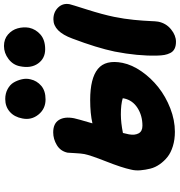

<svg xmlns="http://www.w3.org/2000/svg" viewBox="10 -957 896 956"><g transform="rotate(-90 458.0 -479.0)"><path d="M606 -827.1Q612.3 -861.8 642.1 -884.5Q671.9 -907.2 707 -907.2Q741.2 -907.2 764.2 -887.2Q787.1 -867.2 794.9 -839.1Q802.7 -811 797.9 -782.2Q790.5 -748.5 763.7 -725.3Q736.8 -702.1 690.9 -702.1Q645 -702.1 619.9 -737.5Q594.7 -772.9 606 -827.1ZM440.9 -700.2Q394 -700.2 365.5 -735.6Q336.9 -771 346.2 -815.9Q353.5 -855.5 379.4 -878.2Q405.3 -900.9 442.9 -900.9Q470.7 -900.9 492.7 -888.9Q514.6 -877 525.4 -858.6Q536.1 -840.3 541.3 -817.9Q546.4 -795.4 541 -774.9Q534.2 -743.7 509 -721.9Q483.9 -700.2 440.9 -700.2ZM279.8 -56.2Q240.7 -56.2 208.3 -66.2Q175.8 -76.2 154.8 -92.8Q133.8 -109.4 118.2 -131.6Q102.5 -153.8 96.4 -178.2Q90.3 -202.6 88.1 -227.8Q85.9 -252.9 91.8 -275.9Q101.1 -319.8 132.1 -398.4Q163.1 -477.1 168.9 -506.8Q171.9 -522.5 173.6 -554.7Q175.3 -586.9 175.8 -590.8Q183.6 -626 213.6 -644Q243.7 -662.1 276.9 -662.1Q320.8 -662.1 338.6 -633.8Q356.4 -605.5 347.2 -558.1Q344.7 -544.9 321.8 -466.8Q370.6 -478 438 -478Q545.9 -478 592.8 -439.7Q639.6 -401.4 623 -316.9Q613.3 -269.5 580.6 -222.4Q547.9 -175.3 501.7 -138.7Q455.6 -102.1 396.7 -79.1Q337.9 -56.2 279.8 -56.2ZM728 -50.8Q707 -50.8 693.1 -57.9Q679.2 -64.9 672.1 -79.1Q665 -93.3 662.4 -108.4Q659.7 -123.5 659.2 -145Q656.7 -240.7 679.2 -356Q697.8 -444.8 744.1 -566.9Q778.8 -661.1 839.8 -661.1Q876 -661.1 898.7 -637.5Q921.4 -613.8 915 -580.1Q913.6 -572.8 888.7 -494.4Q863.8 -416 852.1 -358.9Q841.8 -308.1 837.2 -260.5Q832.5 -212.9 831.3 -181.4Q830.1 -149.9 828.1 -139.2Q820.3 -100.1 790 -75.4Q759.8 -50.8 728 -50.8ZM267.1 -285.2Q261.7 -255.9 272 -236.8Q282.2 -217.8 310.1 -217.8Q360.4 -217.8 398.7 -242.4Q437 -267.1 445.8 -309.1Q445.8 -310.1 446.3 -312.5Q446.8 -314.9 446.8 -315.9Q416.5 -325.2 366.2 -325.2Q325.2 -325.2 273.9 -314.9Q270 -300.3 267.1 -285.2Z"/></g></svg>

Font: Shantell Sans Irregular Bouncy
Style: Italic
Weight: 800
Italic angle: -11.31°
Designer: Stephen Nixon, Anya Danilova, Shantell Martin
Foundry: Arrow Type
Version: Version 1.006;[9816181b4]